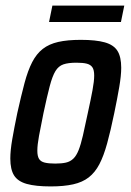

<svg xmlns="http://www.w3.org/2000/svg" viewBox="-20 -661 471 689"><path d="M162 8Q108 8 76 -1Q44 -10 30.5 -31.5Q17 -53 17 -92Q17 -121 24 -161.5Q31 -202 42 -255Q56 -318 68 -363Q80 -408 95.5 -438Q111 -468 133.5 -485.5Q156 -503 189 -510.5Q222 -518 270 -518Q324 -518 356 -509Q388 -500 401.5 -478.5Q415 -457 415 -418Q415 -390 408 -349Q401 -308 390 -255Q377 -192 364.5 -146.5Q352 -101 336.5 -71.5Q321 -42 298.5 -24.5Q276 -7 242.5 0.5Q209 8 162 8ZM178 -74Q201 -74 216.5 -77.5Q232 -81 243 -91.5Q254 -102 262 -122Q270 -142 277.5 -174.5Q285 -207 295 -255Q306 -305 312 -337.5Q318 -370 318 -390Q318 -410 311.5 -419.5Q305 -429 291.5 -432.5Q278 -436 254 -436Q225 -436 207.5 -430Q190 -424 179 -406Q168 -388 158.5 -352Q149 -316 136 -255Q126 -206 120 -173.5Q114 -141 114 -120Q114 -101 120 -91Q126 -81 140.5 -77.5Q155 -74 178 -74ZM156 -582 168 -641H426L414 -582Z"/></svg>

Font: Saira Condensed Medium
Style: Italic
Weight: 500
Width: 3
Italic angle: -12°
Designer: Hector Gatti with collaboration of the Omnibus-Type team
Foundry: Omnibus-Type
Version: Version 1.101